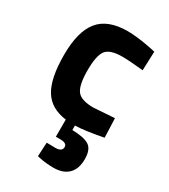

<svg xmlns="http://www.w3.org/2000/svg" viewBox="-186 -600 817 930"><g transform="rotate(30 223.0 -135.5)"><path d="M267 241Q224 241 188 233L174 230L178 152Q209 153 226 153Q264 153 264 127Q264 105 226 105H202V9Q115 -2 76.5 -65Q38 -128 38 -258.5Q38 -389 88 -450.5Q138 -512 249 -512Q301 -512 382 -496L409 -490L405 -384Q326 -392 288 -392Q219 -392 196.5 -362.5Q174 -333 174 -251Q174 -169 196.5 -138.5Q219 -108 289 -108L405 -116L409 -9Q312 10 255 12V37Q319 38 348.5 56Q378 74 378 129Q378 184 349 212.5Q320 241 267 241Z"/></g></svg>

Font: Titillium Web
Style: Bold
Weight: 700
Version: Version 1.001;PS 57.000;hotconv 1.0.70;makeotf.lib2.5.55311